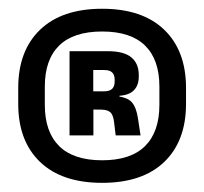

<svg xmlns="http://www.w3.org/2000/svg" viewBox="-20 -669 462 434"><path d="M210.9 -255.7Q120 -255.7 70.6 -302.9Q21.2 -350.2 21.2 -434.2V-470.3Q21.2 -554.3 70.6 -601.8Q120 -649.2 210.9 -649.2Q301.9 -649.2 351.2 -601.8Q400.5 -554.3 400.5 -470.3V-434.2Q400.5 -350.2 351.2 -302.9Q301.9 -255.7 210.9 -255.7ZM210.9 -306.7Q275.5 -306.7 307.9 -338.8Q340.3 -371 340.3 -432V-473.4Q340.3 -534.2 307.9 -566Q275.5 -597.8 210.9 -597.8Q146.2 -597.8 113.7 -566Q81.3 -534.2 81.3 -473.4V-432Q81.3 -371 113.7 -338.8Q146.2 -306.7 210.9 -306.7ZM241.5 -362.9 237.9 -392.6Q236 -408.8 229.8 -414.8Q223.6 -420.9 209.2 -421.2L173.9 -421.6V-462.6H215.2Q228 -462.6 233.6 -468.3Q239.2 -474 239.2 -484.8V-488.6Q239.2 -499.6 233.7 -505.1Q228.2 -510.7 215.3 -510.7H173.8V-553.3H223.6Q259.9 -553.3 276.8 -539.4Q293.7 -525.5 293.7 -499V-496.2Q293.7 -476.5 283 -465.3Q272.3 -454 250.1 -452.6V-445.1L241.9 -451.7Q268 -449.4 278.1 -437.7Q288.2 -426.1 291.9 -401.2L297.7 -362.9ZM137.2 -362.9V-553.3H190.8V-448.1L191.1 -430.8V-362.9Z"/></svg>

Font: Anek Gujarati Medium
Style: Regular
Weight: 500
Designer: Mrunmayee Ghaisas (Gujarati), Yesha Goshar (Latin)
Foundry: Ek Type
Version: Version 1.003